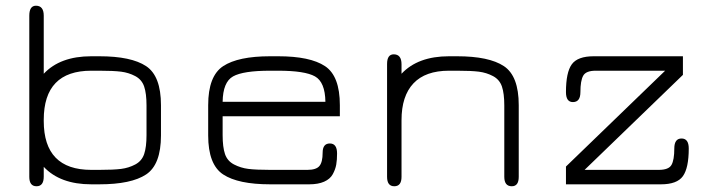

<svg xmlns="http://www.w3.org/2000/svg" viewBox="-20 -648 2523 675"><path d="M133.8 -388.7Q191.4 -450.2 300.8 -450.2H329.1Q441.4 -450.2 493.7 -415.5Q545.9 -380.9 545.9 -278.3V-171.9Q545.9 -69.3 493.7 -34.7Q441.4 0 329.1 0H300.8Q191.4 0 133.8 -61.5V-27.3Q133.8 6.8 108.4 6.8Q83 6.8 83 -26.4V-592.8Q83 -627.9 106.4 -627.9Q133.8 -627.9 133.8 -592.8ZM300.8 -399.4Q133.8 -399.4 133.8 -226.6V-222.7Q133.8 -50.8 300.8 -50.8H329.1Q378.9 -50.8 405.8 -54.2Q432.6 -57.6 455.6 -69.8Q478.5 -82 486.8 -106.4Q495.1 -130.9 495.1 -172.9V-277.3Q495.1 -319.3 486.8 -343.8Q478.5 -368.2 455.6 -380.4Q432.6 -392.6 405.8 -396Q378.9 -399.4 329.1 -399.4Z M1174.8 -278.3V-239.3H762.7V-172.9Q762.7 -130.9 771 -106.4Q779.3 -82 802.7 -69.8Q826.2 -57.6 853 -54.2Q879.9 -50.8 929.7 -50.8H1060.5Q1091.8 -50.8 1103 -64.5Q1114.3 -78.1 1114.3 -111.3Q1114.3 -143.6 1139.6 -143.6Q1165 -143.6 1165 -108.4Q1165 -85.9 1162.1 -69.3Q1159.2 -52.7 1149.9 -35.6Q1140.6 -18.6 1119.6 -9.3Q1098.6 0 1067.4 0H929.7Q817.4 0 764.6 -34.7Q711.9 -69.3 711.9 -171.9V-278.3Q711.9 -380.9 764.6 -415.5Q817.4 -450.2 929.7 -450.2H958Q1070.3 -450.2 1122.6 -415.5Q1174.8 -380.9 1174.8 -278.3ZM958 -399.4H929.7Q835 -399.4 799.3 -379.4Q763.7 -359.4 762.7 -290H1124Q1123 -359.4 1087.4 -379.4Q1051.8 -399.4 958 -399.4Z M1558.6 -399.4Q1475.6 -399.4 1433.6 -355Q1391.6 -310.5 1391.6 -225.6V-26.4Q1391.6 6.8 1366.2 6.8Q1340.8 6.8 1340.8 -26.4V-422.9Q1340.8 -457 1364.3 -457Q1391.6 -457 1391.6 -421.9V-388.7Q1449.2 -450.2 1558.6 -450.2H1586.9Q1699.2 -450.2 1751.5 -415.5Q1803.7 -380.9 1803.7 -278.3V-26.4Q1803.7 6.8 1779.3 6.8Q1752.9 6.8 1752.9 -26.4V-277.3Q1752.9 -319.3 1744.6 -343.8Q1736.3 -368.2 1713.4 -380.4Q1690.4 -392.6 1663.6 -396Q1636.7 -399.4 1586.9 -399.4Z M2035.2 -50.8H2295.9Q2331.1 -50.8 2340.8 -68.4Q2350.6 -85.9 2350.6 -126Q2350.6 -161.1 2376 -161.1Q2401.4 -161.1 2401.4 -126Q2401.4 -57.6 2380.9 -28.8Q2360.4 0 2303.7 0H1969.7V-62.5L2318.4 -399.4H2074.2Q2040 -399.4 2030.3 -381.8Q2020.5 -364.3 2020.5 -324.2Q2020.5 -289.1 1994.1 -289.1Q1969.7 -289.1 1969.7 -324.2Q1969.7 -393.6 1990.2 -421.9Q2010.7 -450.2 2067.4 -450.2H2380.9V-384.8Z"/></svg>

Font: Jura
Style: Book
Weight: 400
Version: Version 2.3